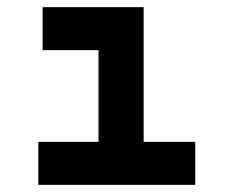

<svg xmlns="http://www.w3.org/2000/svg" viewBox="-20 -516 652 536"><path d="M87 0V-120H255V-376H99V-496H381V-120H525V0Z"/></svg>

Font: Space Mono
Style: Bold
Weight: 700
Monospace: yes
Designer: Colophon Foundry + Benjamin Critton
Foundry: Colophon Foundry & Benjamin Critton
Version: Version 1.003; ttfautohint (v1.8.4.7-5d5b)